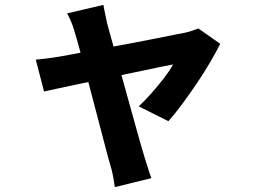

<svg xmlns="http://www.w3.org/2000/svg" viewBox="-20 -662 1040 789"><path d="M405 -642Q408 -623 412.5 -603Q417 -583 421 -563Q430 -530 443 -483.5Q456 -437 471 -382.5Q486 -328 501.5 -272.5Q517 -217 531 -166.5Q545 -116 556 -77Q567 -38 574 -16Q577 -7 582 9.5Q587 26 592.5 43Q598 60 602 70L452 107Q449 86 444.5 61.5Q440 37 433 15Q426 -7 415.5 -48.5Q405 -90 391 -142Q377 -194 362.5 -250.5Q348 -307 333.5 -361Q319 -415 307 -460Q295 -505 286 -533Q281 -552 273 -571Q265 -590 256 -607ZM885 -482Q869 -450 844 -407Q819 -364 788.5 -319Q758 -274 728 -233.5Q698 -193 672 -164L550 -225Q574 -247 602 -278.5Q630 -310 654.5 -342Q679 -374 691 -397Q679 -395 649 -389Q619 -383 577.5 -374Q536 -365 487 -355Q438 -345 388.5 -334.5Q339 -324 293.5 -314.5Q248 -305 213.5 -297.5Q179 -290 161 -286L127 -417Q152 -419 174 -422Q196 -425 222 -429Q233 -431 263.5 -436.5Q294 -442 336 -450Q378 -458 426 -467Q474 -476 523 -485Q572 -494 616 -503Q660 -512 693 -518.5Q726 -525 742 -528Q756 -531 770.5 -536Q785 -541 795 -545Z"/></svg>

Font: Noto Sans JP ExtraBold
Style: Regular
Weight: 800
Designer: Ryoko NISHIZUKA  (kana, bopomofo & ideographs); Paul D. Hunt (Latin, Greek & Cyrillic); Sandoll Communications , Soo-you
Foundry: Adobe
Version: Version 2.004-H2;hotconv 1.0.118;makeotfexe 2.5.65603